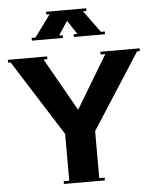

<svg xmlns="http://www.w3.org/2000/svg" viewBox="-71 -994 844 1046"><g transform="rotate(-5 350.5 -471.5)"><path d="M299.8 -808.1V-793H129.9V-808.1H150.9L238.8 -928.2H220.2V-942.9H439.9V-928.2H420.9L508.8 -808.1H529.8V-793H359.9V-808.1H379.9L330.1 -883.8L279.8 -808.1ZM235.8 0V-15.1H266.1V-271L3.9 -685.1H-9.8V-700.2H205.1V-685.1H184.1L348.1 -396L522 -685.1H496.1V-700.2H710.9V-685.1H695.8L430.2 -272V-15.1H460V0Z"/></g></svg>

Font: Copperplate CC
Style: Bold
Weight: 700
Designer: indestructible type*
Foundry: Cowboy Collective
Version: Version 1.000